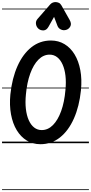

<svg xmlns="http://www.w3.org/2000/svg" viewBox="-25 -1414 898 1896"><path d="M374 10Q299.5 10 240 -26Q180.5 -62 140.5 -128Q100.5 -194 83.8 -284.2Q67 -374.5 77.5 -482.5Q94.5 -642.5 148 -762Q201.5 -881.5 285.5 -947.8Q369.5 -1014 478 -1014Q552.5 -1014 612 -978.2Q671.5 -942.5 711.5 -876.8Q751.5 -811 768.2 -721Q785 -631 774.5 -523Q758 -363 704.5 -243Q651 -123 567 -56.5Q483 10 374 10ZM231 -482.5Q223 -403.5 230.5 -338.8Q238 -274 259 -227Q280 -180 312.5 -154.8Q345 -129.5 387 -129.5Q449 -129.5 498 -179Q547 -228.5 579 -317.2Q611 -406 621 -523Q629 -601.5 621.5 -666Q614 -730.5 593 -777.2Q572 -824 539.5 -849.2Q507 -874.5 465 -874.5Q403.5 -874.5 354.5 -825Q305.5 -775.5 273.5 -687.2Q241.5 -599 231 -482.5ZM374 10Q299.5 10 240 -26Q180.5 -62 140.5 -128Q100.5 -194 83.8 -284.2Q67 -374.5 77.5 -482.5Q94.5 -642.5 148 -762Q201.5 -881.5 285.5 -947.8Q369.5 -1014 478 -1014Q552.5 -1014 612 -978.2Q671.5 -942.5 711.5 -876.8Q751.5 -811 768.2 -721Q785 -631 774.5 -523Q758 -363 704.5 -243Q651 -123 567 -56.5Q483 10 374 10ZM231 -482.5Q223 -403.5 230.5 -338.8Q238 -274 259 -227Q280 -180 312.5 -154.8Q345 -129.5 387 -129.5Q449 -129.5 498 -179Q547 -228.5 579 -317.2Q611 -406 621 -523Q629 -601.5 621.5 -666Q614 -730.5 593 -777.2Q572 -824 539.5 -849.2Q507 -874.5 465 -874.5Q403.5 -874.5 354.5 -825Q305.5 -775.5 273.5 -687.2Q241.5 -599 231 -482.5ZM628.5 -1119Q601.5 -1111 576.8 -1122.5Q552 -1134 542.5 -1159L509 -1247.5L455 -1151.5Q435 -1115 405 -1113.8Q375 -1112.5 353.5 -1131.5Q333 -1151 330 -1178.5Q327 -1206 345.5 -1227L470 -1369.5Q481 -1382 494.8 -1387.8Q508.5 -1393.5 522.5 -1393.5Q539.5 -1393.5 555.2 -1386.5Q571 -1379.5 581.5 -1361L663 -1216.5Q683.5 -1180 669.8 -1153.8Q656 -1127.5 628.5 -1119ZM-5 455H853V463H-5ZM-5 -16H853V0H-5ZM-5 -549H853V-541H-5ZM-5 -1329H853V-1321H-5Z"/></svg>

Font: Edu SA Dotted Guide
Style: Regular
Weight: 400
Designer: Tina and Corey Anderson, Eben Sorkin, Mirko Velimirovic
Foundry: Google for Education
Version: Version 2.000